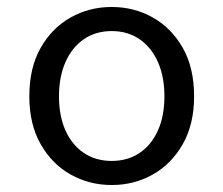

<svg xmlns="http://www.w3.org/2000/svg" viewBox="-20 -518 640 550"><path d="M300 12Q236 12 182.5 -18Q129 -48 96.5 -105Q64 -162 64 -242Q64 -324 96.5 -381Q129 -438 182.5 -468Q236 -498 300 -498Q364 -498 417.5 -468Q471 -438 503.5 -381Q536 -324 536 -242Q536 -162 503.5 -105Q471 -48 417.5 -18Q364 12 300 12ZM300 -57Q346 -57 380 -80Q414 -103 432.5 -144.5Q451 -186 451 -242Q451 -298 432.5 -340Q414 -382 380 -405.5Q346 -429 300 -429Q254 -429 220 -405.5Q186 -382 167.5 -340Q149 -298 149 -242Q149 -186 167.5 -144.5Q186 -103 220 -80Q254 -57 300 -57Z"/></svg>

Font: Source Code Variable
Style: Regular
Weight: 400
Monospace: yes
Designer: Paul D. Hunt, Teo Tuominen
Foundry: Adobe Systems Incorporated
Version: Version 1.010;hotconv 1.0.106;makeotfexe 2.5.65593